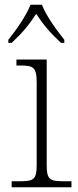

<svg xmlns="http://www.w3.org/2000/svg" viewBox="-20 -786 328 806"><path d="M15 -619V-606H29C76 -650 102 -682 132 -728C162 -682 189 -650 236 -606H250V-619C219 -657 173 -721 156 -766H108C91 -721 46 -657 15 -619ZM29 0H280V-25H255C187 -25 176 -30 176 -98V-536H49V-511H64C119 -511 134 -505 134 -439V-97C134 -30 122 -25 56 -25H29Z"/></svg>

Font: Noto Serif Ethiopic ExtraLight
Style: Regular
Weight: 200
Designer: Monotype Design Team
Foundry: Monotype Imaging Inc.
Version: Version 2.102